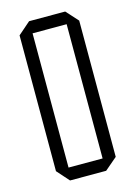

<svg xmlns="http://www.w3.org/2000/svg" viewBox="-109 -763 580 822"><g transform="rotate(-15 180.5 -352.0)"><path d="M105 -650V-704H264L312 -651V-650ZM97 0 49 -54V-55H256V0ZM49 -55V-656L104 -704H105V-55ZM256 0V-650H312V-47L257 0Z"/></g></svg>

Font: Foldit Light
Style: Regular
Weight: 300
Version: Version 1.003